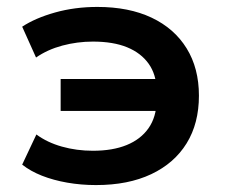

<svg xmlns="http://www.w3.org/2000/svg" viewBox="-20 -524 651 554"><path d="M257 10Q214 10 174 3Q134 -4 101 -17Q68 -30 44 -49L85 -136Q116 -113 158.5 -101Q201 -89 248 -89Q305 -89 345.5 -105.5Q386 -122 408.5 -154Q431 -186 432 -233L449 -204H155V-296H449L432 -264Q431 -309 409 -340Q387 -371 347 -387.5Q307 -404 248 -404Q203 -404 160 -392.5Q117 -381 84 -358L44 -447Q82 -472 139 -488Q196 -504 261 -504Q352 -504 417.5 -473Q483 -442 518.5 -384.5Q554 -327 554 -248Q554 -168 518.5 -110.5Q483 -53 416.5 -21.5Q350 10 257 10Z"/></svg>

Font: Nunito Sans 10pt SemiExpanded
Style: Bold
Weight: 700
Width: 6
Designer: Vernon Adams
Foundry: Vernon Adams
Version: Version 3.101;gftools[0.9.27]